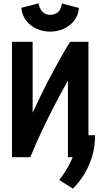

<svg xmlns="http://www.w3.org/2000/svg" viewBox="-20 -944 600 1153"><path d="M418 189 336 137Q354 113 369 90Q384 67 396 44.5Q408 22 416 0H388V-460Q345 -384 306 -308.5Q267 -233 231 -157Q195 -81 162 0H52V-693H176V-267Q194 -306 219.5 -359Q245 -412 275.5 -470.5Q306 -529 338 -586.5Q370 -644 401 -693H511V-132H551Q551 -66 534 -8Q517 50 487.5 99.5Q458 149 418 189ZM281 -754Q239 -754 200.5 -771Q162 -788 137 -820.5Q112 -853 108 -897L211 -924Q219 -887 237.5 -871Q256 -855 281 -855Q307 -855 326 -869Q345 -883 352 -923L454 -896Q450 -851 425 -819.5Q400 -788 362 -771Q324 -754 281 -754Z"/></svg>

Font: Ubuntu Sans Mono
Style: Regular
Weight: 400
Monospace: yes
Designer: Dalton Maag Ltd
Foundry: Dalton Maag Ltd
Version: Version 1.006